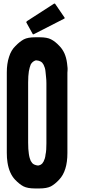

<svg xmlns="http://www.w3.org/2000/svg" viewBox="-20 -1063 480 1089"><path d="M362.3 -650.4Q362.3 -498 362.3 -195.3Q362.3 -143.6 350.6 -106.4Q338.9 -68.4 315.4 -43.9Q292 -18.6 268.6 -5.9Q245.1 5.9 203.1 5.9Q201.2 5.9 199.2 5.9Q197.3 5.9 195.3 5.9Q194.3 5.9 192.4 5.9Q189.5 5.9 185.5 5.9Q181.6 5.9 178.7 5.9Q136.7 5.9 113.3 -5.9Q90.8 -17.6 65.4 -43.9Q48.8 -61.5 38.1 -85.9Q27.3 -110.4 22.5 -141.6Q20.5 -154.3 19.5 -168Q18.6 -181.6 18.6 -196.3Q18.6 -252.9 18.6 -368.2Q18.6 -462.9 18.6 -652.3Q18.6 -702.1 31.2 -740.2Q43 -778.3 67.4 -801.8Q91.8 -827.1 115.2 -839.8Q137.7 -851.6 180.7 -851.6Q182.6 -851.6 184.6 -851.6Q186.5 -851.6 187.5 -851.6Q188.5 -851.6 190.4 -851.6Q194.3 -851.6 198.2 -851.6Q202.1 -851.6 205.1 -851.6Q247.1 -851.6 269.5 -839.8Q293 -828.1 317.4 -801.8Q334 -785.2 345.7 -759.8Q356.4 -735.4 360.4 -704.1Q362.3 -690.4 363.3 -676.8Q363.3 -671.9 363.3 -666Q363.3 -658.2 362.3 -650.4ZM243.2 -590.8Q243.2 -609.4 241.2 -626Q240.2 -642.6 238.3 -655.3Q237.3 -668 234.4 -677.7Q231.4 -687.5 227.5 -695.3Q223.6 -702.1 219.7 -707Q214.8 -711.9 209 -714.8Q203.1 -716.8 198.2 -718.8Q192.4 -719.7 185.5 -720.7Q182.6 -719.7 179.7 -719.7Q176.8 -718.8 173.8 -716.8Q168 -713.9 163.1 -709Q158.2 -704.1 154.3 -697.3Q151.4 -689.5 148.4 -679.7Q145.5 -669.9 143.6 -658.2Q141.6 -645.5 140.6 -629.9Q139.6 -613.3 139.6 -594.7Q139.6 -481.4 139.6 -253.9Q139.6 -235.4 140.6 -218.8Q142.6 -203.1 143.6 -190.4Q145.5 -176.8 148.4 -167Q151.4 -157.2 154.3 -150.4Q158.2 -143.6 163.1 -137.7Q168 -132.8 173.8 -129.9Q178.7 -127.9 184.6 -126Q190.4 -125 196.3 -124Q200.2 -125 203.1 -126Q206.1 -126 209 -127.9Q214.8 -130.9 219.7 -135.7Q223.6 -141.6 227.5 -147.5Q231.4 -155.3 234.4 -165Q237.3 -174.8 238.3 -186.5Q241.2 -199.2 242.2 -214.8Q243.2 -231.4 243.2 -250Q243.2 -363.3 243.2 -590.8ZM129.9 -934.6Q128.9 -935.5 128.9 -937.5Q128.9 -937.5 129.9 -938.5Q129.9 -940.4 131.8 -942.4Q182.6 -975.6 286.1 -1042Q287.1 -1043 288.1 -1043Q289.1 -1043 289.1 -1043Q291 -1042 293 -1041Q310.5 -1015.6 345.7 -963.9Q346.7 -962.9 346.7 -961.9Q347.7 -960.9 346.7 -960.9Q346.7 -960 346.7 -960Q345.7 -959 345.7 -958Q344.7 -958 343.8 -957Q286.1 -927.7 171.9 -869.1Q171.9 -868.2 170.9 -868.2Q170.9 -868.2 169.9 -868.2Q168 -868.2 167 -869.1Q165 -869.1 165 -871.1Q153.3 -892.6 129.9 -934.6Z"/></svg>

Font: Typeface
Style: Regular
Weight: 400
Version: Version 1.0